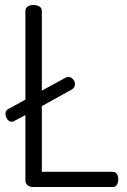

<svg xmlns="http://www.w3.org/2000/svg" viewBox="-20 -751 509 771"><path d="M82 -26V-289L37 -265Q33 -262 27 -262Q17 -262 9.5 -272Q2 -282 2 -294Q2 -300 4.5 -305Q7 -310 13 -313L82 -351V-707Q82 -719 91.5 -725Q101 -731 115 -731Q128 -731 138 -725Q148 -719 148 -707V-387L245 -440Q248 -442 255 -442Q265 -442 273 -433Q281 -424 281 -413Q281 -406 277.5 -400.5Q274 -395 269 -392L148 -325V-61H433Q444 -61 449.5 -52Q455 -43 455 -31Q455 -18 449.5 -9Q444 0 433 0H112Q100 0 91 -7Q82 -14 82 -26Z"/></svg>

Font: Dosis
Style: Regular
Weight: 400
Designer: Edgar Tolentino, Pablo Impallari, Igino Marini
Foundry: Edgar Tolentino, Pablo Impallari, Igino Marini
Version: Version 1.007;Glyphs 3.1.1 (3134)